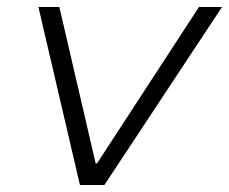

<svg xmlns="http://www.w3.org/2000/svg" viewBox="-20 -530 656 550"><path d="M209 0 90 -510H150L254 -62H258L550 -510H616L279 0Z"/></svg>

Font: Saira Expanded Light
Style: Italic
Weight: 300
Width: 7
Italic angle: -12°
Designer: Hector Gatti with collaboration of the Omnibus-Type team
Foundry: Omnibus-Type
Version: Version 1.101